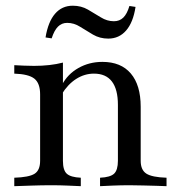

<svg xmlns="http://www.w3.org/2000/svg" viewBox="-20 -639 609 659"><path d="M323.4 0V-29Q358.9 -30.6 371.8 -43.1Q384.7 -55.6 384.7 -87.1V-279Q384.7 -332.3 364.1 -359.3Q343.5 -386.3 302.4 -386.3Q270.2 -386.3 241.5 -368.1Q212.9 -350 191.1 -314.5L192.7 -347.6Q212.1 -384.7 249.2 -405.6Q286.3 -426.6 331.5 -426.6Q395.2 -426.6 429 -386.7Q462.9 -346.8 462.9 -272.6V-87.1Q462.9 -55.6 482.3 -43.1Q501.6 -30.6 551.6 -29V0Q539.5 -0.8 518.5 -1.2Q497.6 -1.6 472.6 -2.4Q447.6 -3.2 425 -3.2Q395.2 -3.2 366.5 -2Q337.9 -0.8 323.4 0ZM29 0V-29Q79.8 -30.6 98.8 -42.7Q117.7 -54.8 117.7 -87.1V-315.3Q117.7 -353.2 98 -369Q78.2 -384.7 29 -386.3V-415.3Q45.2 -414.5 62.1 -413.7Q79 -412.9 96.8 -412.9Q124.2 -412.9 149.2 -415.7Q174.2 -418.5 196 -424.2V-87.1Q196 -54.8 209.3 -42.7Q222.6 -30.6 257.3 -29V0Q238.7 -0.8 211.7 -2Q184.7 -3.2 156.5 -3.2Q123.4 -3.2 88.7 -2Q54 -0.8 29 0ZM351.6 -506.5Q322.6 -506.5 299.2 -520.2Q275.8 -533.9 254.8 -547.2Q233.9 -560.5 210.5 -560.5Q191.9 -560.5 179 -547.6Q166.1 -534.7 157.3 -507.3L136.3 -510.5Q145.2 -564.5 169 -591.9Q192.7 -619.4 229.8 -619.4Q258.9 -619.4 281.9 -606Q304.8 -592.7 326.2 -579.4Q347.6 -566.1 371 -566.1Q390.3 -566.1 403.2 -578.6Q416.1 -591.1 424.2 -618.5L445.2 -615.3Q437.1 -562.1 412.9 -534.3Q388.7 -506.5 351.6 -506.5Z"/></svg>

Font: Playfair
Style: Regular
Weight: 400
Designer: Claus Eggers Sørensen
Foundry: Claus Eggers Sørensen
Version: Version 2.001;gftools[0.9.30]